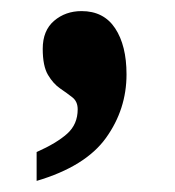

<svg xmlns="http://www.w3.org/2000/svg" viewBox="-20 -172 316 346"><path d="M46 102Q82 86 101 69Q120 52 120 25Q120 11 110.5 3.5Q101 -4 88.5 -12.5Q76 -21 66.5 -37Q57 -53 57 -84Q57 -117 77.5 -134.5Q98 -152 127 -152Q167 -152 187.5 -121Q208 -90 208 -38Q208 25 171 76.5Q134 128 46 154Z"/></svg>

Font: Noto Serif Lao Condensed ExtraBold
Style: Regular
Weight: 800
Width: 3
Designer: Monotype Design Team
Foundry: Monotype Imaging Inc.
Version: Version 2.003; ttfautohint (v1.8.4.7-5d5b)